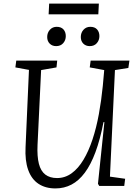

<svg xmlns="http://www.w3.org/2000/svg" viewBox="-20 -1040 771 1074"><path d="M595 -52 680 -40 675 0H535L528 -12L564 -357H559Q540 -259 514 -189Q488 -119 454.5 -74Q421 -29 380 -7.5Q339 14 290 14Q234 14 195 -12Q156 -38 137.5 -90Q119 -142 123 -218L142 -649L66 -663L71 -701H300L296 -663L210 -648L190 -230Q187 -165 197.5 -124Q208 -83 233.5 -63.5Q259 -44 299 -44Q344 -44 381 -71Q418 -98 447 -146.5Q476 -195 497.5 -260Q519 -325 533 -401.5Q547 -478 555 -559L563 -648L482 -663L487 -701H704L698 -660L623 -648ZM244 -833Q244 -857 259 -873.5Q274 -890 297 -890Q322 -890 335 -875.5Q348 -861 348 -838Q348 -815 333.5 -798.5Q319 -782 294 -782Q272 -782 258 -796Q244 -810 244 -833ZM432 -833Q432 -857 447 -873.5Q462 -890 485 -890Q510 -890 523 -875.5Q536 -861 536 -838Q536 -815 521.5 -798.5Q507 -782 482 -782Q460 -782 446 -796Q432 -810 432 -833ZM255 -1020H533L530 -960H252Z"/></svg>

Font: Literata Light
Style: Italic
Weight: 300
Italic angle: -2°
Designer: Latin by Veronika Burian and Jose Scaglione. Greek by Irene Vlachou. Cyrillic by Vera Evstafieva
Foundry: TypeTogether
Version: Version 3.103;gftools[0.9.29]